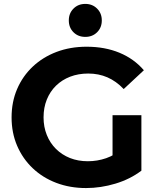

<svg xmlns="http://www.w3.org/2000/svg" viewBox="-20 -951 811 983"><path d="M420.6 11.8Q338 11.8 268.3 -14.7Q198.6 -41.2 147.3 -89.9Q96.1 -138.6 67.7 -204.7Q39.3 -270.8 39.3 -350Q39.3 -429.2 67.7 -495.3Q96.1 -561.4 147.8 -610.1Q199.6 -658.8 269.7 -685.3Q339.8 -711.8 423.8 -711.8Q516.9 -711.8 591.5 -681Q666.1 -650.2 716.6 -591.3L613.3 -495.1Q574.9 -535.5 530 -555Q485.2 -574.5 431.6 -574.5Q381.1 -574.5 339 -558.3Q297 -542 266.5 -512.1Q236.1 -482.2 219.6 -441.1Q203 -400.1 203 -350Q203 -301.3 219.6 -260.1Q236.1 -218.8 266.5 -188.6Q297 -158.4 338.3 -141.9Q379.7 -125.5 429.8 -125.5Q478.2 -125.5 523.5 -141.1Q568.7 -156.7 612.3 -194L703.9 -77.2Q646.5 -33.6 571.2 -10.9Q495.8 11.8 420.6 11.8ZM703.9 -77.2 556.2 -98.2V-361.2H703.9ZM416.8 -762.1Q380 -762.1 356.2 -785.9Q332.3 -809.8 332.3 -846.5Q332.3 -882.9 356.2 -906.9Q380 -931 416.8 -931Q453.2 -931 477.2 -906.9Q501.2 -882.9 501.2 -846.5Q501.2 -809.8 477.2 -785.9Q453.2 -762.1 416.8 -762.1Z"/></svg>

Font: Montserrat Thin
Style: Regular
Weight: 100
Designer: Julieta Ulanovsky
Foundry: Julieta Ulanovsky
Version: Version 9.000